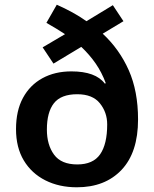

<svg xmlns="http://www.w3.org/2000/svg" viewBox="-20 -785 654 815"><path d="M221 -765Q255 -750 287 -732.5Q319 -715 347 -695L459 -763L504 -695L416 -642Q487 -576 526.5 -487Q566 -398 566 -278Q566 -138 496 -64Q426 10 306 10Q231 10 172.5 -19.5Q114 -49 81 -104Q48 -159 48 -237Q48 -315 77.5 -369.5Q107 -424 160 -453Q213 -482 283 -482Q386 -482 425 -430L429 -432Q412 -478 386 -515.5Q360 -553 325 -586L207 -515L161 -584L256 -640Q238 -652 218 -664Q198 -676 177 -688ZM308 -385Q239 -385 209 -347Q179 -309 179 -235Q179 -170 209.5 -128.5Q240 -87 308 -87Q375 -87 405 -130Q435 -173 435 -257Q435 -308 404 -346.5Q373 -385 308 -385Z"/></svg>

Font: Noto Sans Sora Sompeng Semi
Style: Bold
Weight: 700
Designer: Monotype Design Team. David Williams.
Foundry: Monotype Imaging Inc.
Version: Version 2.101; ttfautohint (v1.8.4.7-5d5b)